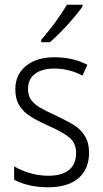

<svg xmlns="http://www.w3.org/2000/svg" viewBox="-20 -785 437 815"><path d="M184 10Q102 10 40 -22V-79Q70 -61 108 -50Q146 -39 184 -39Q244 -39 273.5 -64Q303 -89 303 -135Q303 -176 277 -199Q251 -222 186 -251Q137 -273 108 -291.5Q79 -310 62 -337.5Q45 -365 45 -406Q45 -468 90 -505Q135 -542 212 -542Q289 -542 351 -510L330 -464Q305 -478 273.5 -486Q242 -494 211 -494Q158 -494 128.5 -471.5Q99 -449 99 -408Q99 -380 111.5 -362Q124 -344 147 -330Q170 -316 216 -295Q265 -272 294 -254Q323 -236 340.5 -207.5Q358 -179 358 -137Q358 -67 313 -28.5Q268 10 184 10ZM330 -757Q307 -724 266 -679Q225 -634 192 -606H155V-616Q221 -692 264 -765H330Z"/></svg>

Font: Noto Sans UI NarrowLight
Style: Regular
Weight: 300
Width: 4
Designer: Monotype Design Team
Foundry: Monotype Imaging Inc.
Version: Version 1.001